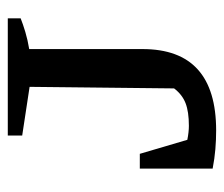

<svg xmlns="http://www.w3.org/2000/svg" viewBox="-61 -506 575 493"><g transform="rotate(-90 226.5 -259.5)"><path d="M40 -1V-188H78L114 -66Q134 -62 150 -62Q186 -62 208 -70.5Q230 -79 246 -100L250 -471L125 -490V-527H426V-494Q411 -488 391 -482Q371 -476 347 -472V-181Q347 8 138 8Q114 8 90 6Q66 4 40 -1Z"/></g></svg>

Font: Piazzolla SC Medium
Style: Regular
Weight: 500
Designer: Juan Pablo del Peral
Foundry: Huerta Tipografica
Version: Version 1.330